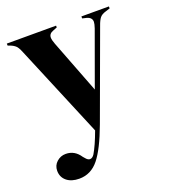

<svg xmlns="http://www.w3.org/2000/svg" viewBox="-133 -577 802 912"><g transform="rotate(-20 268.0 -120.5)"><path d="M25 169Q25 142 44.5 124.5Q64 107 90 107Q135 107 162 148L169 156Q180 170 191 170Q203 170 213 155Q235 118 260 50L66 -414Q58 -435 50 -445.5Q42 -456 25 -464L7 -471V-481H256V-472L236 -464Q213 -456 213 -436Q213 -424 221 -403L325 -133L424 -406Q431 -427 431 -437Q431 -459 405 -466L384 -471V-481H523V-471L501 -464Q480 -458 470.5 -446Q461 -434 452 -408L291 31Q250 142 210.5 191Q171 240 112 240Q72 240 48.5 220.5Q25 201 25 169Z"/></g></svg>

Font: DeepMind Serif Display
Style: Regular
Weight: 800
Designer: Frank Grießhammer / Modifications: Colophon Foundry
Foundry: Colophon Foundry
Version: Version 5.002